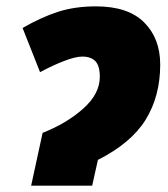

<svg xmlns="http://www.w3.org/2000/svg" viewBox="-20 -584 528 604"><path d="M114 -166Q190 -196 242 -242.5Q294 -289 294 -342Q294 -377 280 -391.5Q266 -406 239 -406Q218 -406 182.5 -392.5Q147 -379 106 -357L51 -496Q110 -530 163 -547Q216 -564 282 -564Q383 -564 433.5 -513.5Q484 -463 484 -381Q484 -282 438.5 -208Q393 -134 288 -81L270 0H78Z"/></svg>

Font: Noto Sans Display Black
Style: Italic
Weight: 900
Italic angle: -12°
Designer: Monotype Design team
Foundry: Monotype Imaging Inc.
Version: Version 1.000